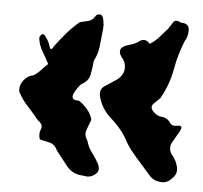

<svg xmlns="http://www.w3.org/2000/svg" viewBox="-42 -513 604 572"><g transform="rotate(5 260.0 -227.5)"><path d="M221.7 13.7Q193.4 11.7 175.8 -10.7Q158.2 -33.2 142.6 -53.2Q134.8 -70.8 119.1 -75.2Q103.5 -79.1 88.9 -82Q85.9 -89.4 85.9 -97.2Q85.9 -104.5 88.9 -111.8Q90.8 -116.2 90.8 -119.6Q90.8 -129.9 78.1 -138.2Q62.5 -157.7 44.9 -176.8Q27.3 -195.3 15.6 -217.8Q14.6 -222.2 14.6 -226.1Q14.6 -239.7 23.4 -251.5Q35.2 -267.6 52.7 -270.5Q64.5 -277.8 74.2 -288.1Q83 -298.3 93.8 -308.1Q84 -327.1 73.2 -345.2Q62.5 -363.3 60.5 -384.3Q65.4 -395.5 70.3 -395.5Q74.2 -395.5 79.1 -388.7Q89.8 -374 92.8 -362.8Q94.7 -354 97.7 -353.5Q97.7 -353.5 98.6 -353.5Q102.5 -353.5 105.5 -361.3Q121.1 -382.3 138.7 -402.8Q156.2 -423.3 176.8 -440.4Q190.4 -443.4 203.1 -446.8Q215.8 -450.2 223.6 -465.3Q229.5 -468.8 233.4 -468.8Q243.2 -468.8 246.1 -453.6Q247.1 -448.7 247.1 -443.8Q247.1 -442.9 248 -441.4Q248 -436.5 248 -432.1Q248 -425.3 247.1 -419.9Q245.1 -397 242.2 -373.5Q239.3 -350.1 228.5 -329.6Q226.6 -308.6 222.7 -288.1Q218.8 -268.1 197.3 -256.8Q186.5 -246.6 176.8 -226.6Q174.8 -221.7 174.8 -218.3Q174.8 -207 194.3 -207H195.3Q209 -197.8 220.7 -184.1Q232.4 -170.4 236.3 -153.8Q230.5 -137.7 224.6 -122.6Q222.7 -117.2 222.7 -111.8Q222.7 -101.6 230.5 -89.8Q235.4 -71.3 247.1 -56.2Q258.8 -41 267.6 -24.4Q271.5 -16.1 271.5 -9.8Q271.5 0 261.7 7.3Q251 15.6 239.3 15.6Q234.4 15.6 228.5 14.2Q227.5 14.2 225.6 14.2Q224.6 14.2 221.7 13.7ZM423.8 -3.9Q401.4 -28.8 378.9 -54.7Q371.1 -64 363.3 -73.7Q363.3 -74.2 362.3 -74.7Q349.6 -91.8 339.8 -111.3Q321.3 -140.1 293.9 -164.1Q266.6 -188 256.8 -222.7Q254.9 -229 254.9 -234.4Q254.9 -249.5 267.6 -257.3Q284.2 -268.6 299.8 -278.3Q318.4 -290.5 322.3 -311Q322.3 -314.5 322.3 -318.4Q322.3 -334.5 309.6 -348.1Q304.7 -355.5 303.7 -360.8V-363.3Q303.7 -367.7 304.7 -371.1Q309.6 -380.4 327.1 -385.3Q344.7 -390.1 354.5 -396.5Q363.3 -404.3 372.1 -404.3Q372.1 -404.3 373 -404.3Q382.8 -403.8 389.6 -394.5Q405.3 -403.3 417 -417Q428.7 -430.2 440.4 -443.4Q447.3 -454.1 454.1 -464.4Q457 -469.7 463.9 -469.7Q469.7 -469.7 477.5 -465.3Q502 -465.3 502 -445.8V-442.4Q502 -424.8 493.2 -411.6Q475.6 -369.1 467.8 -322.8Q459 -276.4 435.5 -235.8Q425.8 -226.6 416 -216.8Q412.1 -212.4 412.1 -207.5Q412.1 -200.7 419.9 -192.9Q430.7 -181.6 446.3 -180.7Q461.9 -179.2 471.7 -164.1Q476.6 -157.7 486.3 -157.7Q490.2 -157.7 495.1 -158.7Q497.1 -159.2 499 -159.2Q504.9 -159.2 505.9 -153.8Q505.9 -149.9 502 -142.6Q493.2 -126.5 482.4 -108.4Q477.5 -100.1 477.5 -91.8Q477.5 -81.5 484.4 -71.3Q498 -56.6 502.9 -35.2Q503.9 -31.2 503.9 -27.3Q503.9 -11.2 489.3 1Q478.5 13.2 461.9 13.2Q459 13.2 456.1 12.7Q435.5 10.3 423.8 -3.9Z"/></g></svg>

Font: Brazier Flame
Style: Regular
Weight: 400
Designer: Walter E Stewart
Version: 0.1